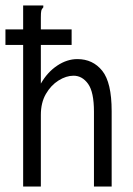

<svg xmlns="http://www.w3.org/2000/svg" viewBox="-20 -685 490 705"><path d="M65 -665H139V-658Q133 -652 131.5 -645Q130 -638 130 -621V-378Q154 -420 190 -444Q226 -468 264 -468Q321 -468 355.5 -425Q390 -382 390 -277V0H325V-275Q325 -347 303.5 -377Q282 -407 250 -407Q223 -407 195 -389.5Q167 -372 148.5 -340Q130 -308 130 -263V0H65ZM0 -520V-577H243V-520Z"/></svg>

Font: Inconsolata SemiCondensed
Style: Regular
Weight: 400
Width: 4
Monospace: yes
Designer: Raph Levien, Cyreal, Brenton Simpson
Foundry: Raph Levien, Cyreal, Google
Version: Version 3.000; ttfautohint (v1.8.2.53-6de2)